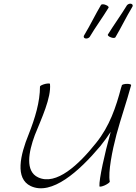

<svg xmlns="http://www.w3.org/2000/svg" viewBox="-20 -994 737 1037"><path d="M603 -792C635 -846 661 -901 693 -954C699 -962 698 -970 690 -973C683 -976 672 -973 666 -966C633 -912 596 -861 563 -808C560 -804 566 -797 577 -793C588 -788 600 -788 603 -792ZM464 -794C496 -848 534 -899 566 -952C569 -956 563 -963 552 -967C541 -972 530 -972 526 -968C494 -914 468 -859 436 -806C430 -798 431 -790 439 -787C447 -784 458 -787 464 -794ZM196 -527C196 -443 169 -355 135 -269C89 -156 60 -30 146 11C259 64 407 -68 522 -205C542 -230 561 -256 578 -282C577 -277 575 -272 574 -267C547 -171 514 -24 517 12C518 16 530 14 546 7C561 0 573 -9 573 -13C563 -63 586 -180 609 -267C633 -356 664 -444 688 -533C690 -538 680 -541 667 -541C653 -541 640 -538 638 -533C637 -529 636 -524 634 -520C607 -417 572 -312 499 -222C406 -105 284 10 186 -36C115 -69 134 -172 168 -264C205 -356 257 -466 250 -540C251 -544 240 -544 225 -541C209 -537 197 -531 196 -527Z"/></svg>

Font: Nupuram Thin Italic
Style: Regular
Weight: 100
Designer: Santhosh Thottingal (santhosh.thottingal@gmail.com)
Foundry: SMC
Version: Version 1.000